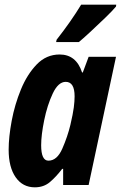

<svg xmlns="http://www.w3.org/2000/svg" viewBox="-20 -791 517 821"><path d="M317 -611Q333 -624 365.5 -654Q398 -684 430 -715Q462 -746 476 -763L477 -771H327Q284 -700 222 -621L220 -611ZM156 -170Q156 -213 169 -277Q182 -341 205.5 -391Q229 -441 261 -441Q299 -441 299 -379Q299 -358 295.5 -331Q292 -304 281 -257Q269 -207 246.5 -155.5Q224 -104 187 -104Q156 -104 156 -170ZM246 -69H250V0H359L476 -548H359L334 -481H331Q306 -558 235 -558Q178 -558 137 -515.5Q96 -473 69.5 -408.5Q43 -344 30 -274.5Q17 -205 17 -151Q17 -76 47 -33Q77 10 129 10Q167 10 193.5 -12.5Q220 -35 246 -69Z"/></svg>

Font: Noto Sans UI Condensed ExtraBold
Style: Italic
Weight: 800
Width: 3
Designer: Monotype Design Team
Foundry: Monotype Imaging Inc.
Version: 1.001